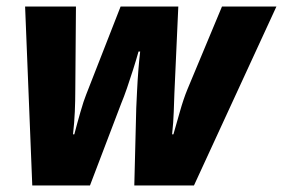

<svg xmlns="http://www.w3.org/2000/svg" viewBox="-20 -569 868 589"><path d="M79 0 57 -549H213L211 -294Q211 -260 209.5 -226Q208 -192 204 -157H208Q216 -188 226.5 -224.5Q237 -261 244 -278L350 -549H527L515 -283Q514 -258 513 -226Q512 -194 508 -157H512Q521 -188 532 -227Q543 -266 555 -295L661 -549H828L575 0H392L398 -238Q399 -260 400.5 -291Q402 -322 404.5 -354Q407 -386 410 -411H405Q398 -386 388.5 -356Q379 -326 369.5 -298.5Q360 -271 352 -252L256 0Z"/></svg>

Font: Noto Sans Disp ExtBd
Style: Italic
Weight: 800
Italic angle: -12°
Designer: Monotype Design Team
Foundry: Monotype Imaging Inc.
Version: Version 2.000;GOOG;noto-source:20170915:90ef993387c0